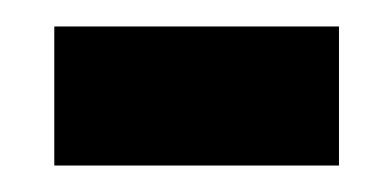

<svg xmlns="http://www.w3.org/2000/svg" viewBox="-20 -345 296 145"><path d="M21 -220H236V-325H21Z"/></svg>

Font: Noto Serif Tamil ExtraCondensed ExtraBold
Style: Regular
Weight: 800
Width: 2
Designer: Indian Type Foundry, Tom Grace, and the Monotype Design Team
Foundry: Monotype Imaging Inc.
Version: Version 2.004